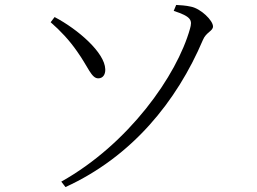

<svg xmlns="http://www.w3.org/2000/svg" viewBox="-20 -730 1040 777"><path d="M245 27C514 -96 695 -319 801 -568C814 -600 842 -604 842 -623C842 -647 793 -695 753 -703C731 -708 710 -709 693 -710L683 -686C757 -662 758 -647 749 -614C696 -424 500 -147 228 5ZM185 -640C225 -605 260 -568 292 -522C337 -459 350 -412 378 -413C396 -413 407 -428 406 -450C404 -517 296 -611 201 -661Z"/></svg>

Font: Noto Serif CJK HK Light
Style: Regular
Weight: 300
Designer: Ryoko NISHIZUKA 西塚涼子 (kana & ideographs); Frank Grießhammer (Latin, Greek & Cyrillic); Wenlong ZHANG 张文龙 (bopomofo); San
Foundry: Adobe
Version: Version 2.001;hotconv 1.1.0;makeotfexe 2.6.0